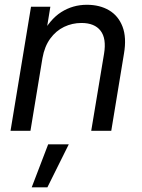

<svg xmlns="http://www.w3.org/2000/svg" viewBox="-20 -558 606 819"><path d="M161.1 -310.1 109.9 0H24.9L112.3 -529.3H194.8L173.8 -400.9L154.8 -403.3Q191.9 -475.1 241.2 -506.3Q290.5 -537.6 350.6 -537.6Q405.3 -537.6 445.1 -514.2Q484.9 -490.7 502.7 -444.3Q520.5 -397.9 508.8 -329.1L454.6 0H369.1L423.8 -328.6Q434.6 -394 408.9 -427Q383.3 -460 327.6 -460Q288.1 -460 253.4 -443.4Q218.8 -426.8 194.3 -393.3Q169.9 -359.9 161.1 -310.1ZM115.2 241.2 185.5 57.6H273.4L182.1 241.2Z"/></svg>

Font: Inter 24pt
Style: Italic
Weight: 400
Italic angle: -9.3988°
Designer: Rasmus Andersson
Foundry: rsms
Version: Version 4.001;git-66647c0bb